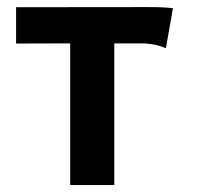

<svg xmlns="http://www.w3.org/2000/svg" viewBox="-20 -518 558 542"><path d="M178.2 4.4V-395.5Q122.6 -395.5 79.6 -395.3Q36.6 -395 25.4 -395V-497.6Q51.3 -497.6 200 -497.8Q348.6 -498 398.4 -498Q447.8 -498 468.3 -494.6L448.2 -381.8Q418 -395.5 376.5 -395.5H302.7V4.4Z"/></svg>

Font: Fantasque Sans Mono
Style: Bold
Weight: 700
Monospace: yes
Designer: Jany Belluz
Version: Version 1.8.0 ; ttfautohint (v1.8.2)